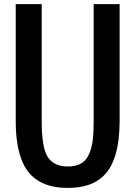

<svg xmlns="http://www.w3.org/2000/svg" viewBox="-20 -895 651 924"><path d="M555.7 -312.5Q555.7 -123 477.5 -47.9Q418 9.8 305.7 9.3Q141.6 9.3 87.9 -116.2Q55.7 -191.4 55.7 -312.5V-875H180.7V-312.5Q180.7 -181.2 210.9 -137.7Q241.2 -93.8 305.7 -93.8Q369.6 -93.8 397 -132.8Q423.8 -171.9 428.7 -244.6Q430.7 -272 430.7 -312.5V-875H555.7Z"/></svg>

Font: Oswald
Style: Book
Weight: 400
Designer: vernon adams
Foundry: vernon adams
Version: Version 1.000